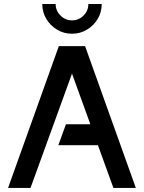

<svg xmlns="http://www.w3.org/2000/svg" viewBox="-20 -920 705 940"><path d="M252.4 -900.4Q252.4 -867.7 276.1 -844Q299.8 -820.3 332.5 -820.3Q365.7 -820.3 389.2 -844Q412.6 -867.7 412.6 -900.4H478Q478 -860.4 458.3 -827.4Q438.5 -794.4 405.5 -774.7Q372.6 -754.9 332.5 -754.9Q292.5 -754.9 259.5 -774.7Q226.6 -794.4 206.8 -827.4Q187 -860.4 187 -900.4ZM268.1 -694.3H396.5L645 0H535.2L459.5 -209H265.6L302.7 -311.5H422.4L332.5 -559.6L129.4 0H19.5Z"/></svg>

Font: Anta
Style: Regular
Weight: 400
Designer: Sergej Lebedev
Foundry: Sergej Lebedev
Version: Version 1.000; ttfautohint (v1.8.4.7-5d5b)